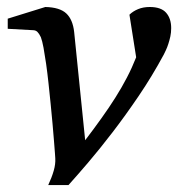

<svg xmlns="http://www.w3.org/2000/svg" viewBox="-20 -514 507 546"><path d="M466.8 -434.1Q466.8 -421.4 464.4 -410.2Q461.9 -398.9 458.7 -389.2Q455.6 -379.4 451.9 -371.6Q448.2 -363.8 445.8 -358.9Q412.6 -297.4 374.5 -241.2Q336.4 -185.1 299.8 -137.5Q263.2 -89.8 230.5 -51.5Q197.8 -13.2 174.8 12.2H117.2Q127.4 -9.8 132.8 -28.6Q138.2 -47.4 137.2 -64Q137.2 -65.4 136.2 -78.9Q135.3 -92.3 133.5 -113.5Q131.8 -134.8 129.4 -162.1Q127 -189.5 124 -218.8Q121.1 -248 117.9 -277.6Q114.7 -307.1 111.1 -332.8Q107.4 -358.4 103.8 -378.2Q100.1 -397.9 96.2 -408.2Q91.3 -418.5 86.4 -423.3Q81.5 -428.2 73.2 -428.2L2 -432.1V-460.9L108.9 -494.1Q149.9 -493.2 168.5 -475.8Q187 -458.5 190.9 -422.9L222.2 -115.2Q247.6 -148.4 269 -178.5Q290.5 -208.5 308.3 -236.8Q326.2 -265.1 340.8 -293.2Q355.5 -321.3 367.2 -351.1L348.1 -472.2Q357.9 -481.9 372.6 -488Q387.2 -494.1 405.8 -494.1Q438 -494.1 452.4 -477.8Q466.8 -461.4 466.8 -434.1Z"/></svg>

Font: Charis SIL CyrE
Style: Italic
Weight: 400
Italic angle: -11°
Foundry: SIL International
Version: Version 5.000